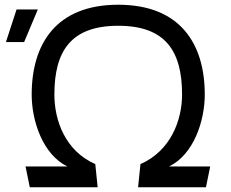

<svg xmlns="http://www.w3.org/2000/svg" viewBox="-20 -792 977 812"><path d="M265 -88H88L106 0H393L383 -98C255 -154 210 -284 210 -392C210 -576 280 -683 480 -683C680 -683 750 -576 750 -392C750 -284 702 -154 574 -98L564 0H851L869 -88H695C800 -139 846 -282 846 -392C846 -607 742 -772 480 -772C218 -772 114 -607 114 -392C114 -282 160 -139 265 -88ZM5 -614H82L140 -752H50Z"/></svg>

Font: Hibana 45 SubMedium
Style: Regular
Weight: 500
Width: 6
Designer: pygmalion
Foundry: ybstudio
Version: Version 2021.007;FEAKit 1.0